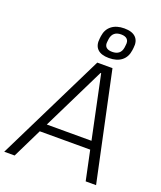

<svg xmlns="http://www.w3.org/2000/svg" viewBox="-198 -1057 977 1163"><g transform="rotate(20 290.5 -475.5)"><path d="M316 -700H414L563 0H496L456 -190H131L38 0H-29ZM445 -243 360 -648H356L157 -243ZM372 -750Q321 -750 297.5 -774Q274 -798 280 -843L282 -859Q288 -903 319 -927Q350 -951 400 -951Q451 -951 474.5 -927Q498 -903 492 -859L490 -843Q484 -798 453.5 -774Q423 -750 372 -750ZM378 -792Q405 -792 420.5 -804.5Q436 -817 440 -842L442 -859Q446 -884 433.5 -897Q421 -910 394 -910Q367 -910 351.5 -897Q336 -884 332 -859L330 -842Q326 -817 338.5 -804.5Q351 -792 378 -792Z"/></g></svg>

Font: Pathway Extreme 8pt Thin 12pt ExtraLight
Style: Italic
Weight: 250
Italic angle: -8°
Version: Version 1.001;gftools[0.9.26]